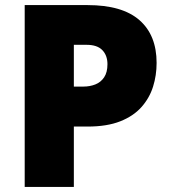

<svg xmlns="http://www.w3.org/2000/svg" viewBox="-20 -734 672 754"><path d="M324 -714Q460 -714 527.5 -655Q595 -596 595 -487Q595 -438 581 -393.5Q567 -349 535.5 -313.5Q504 -278 452 -257.5Q400 -237 324 -237H270V0H77V-714ZM320 -558H270V-394H308Q333 -394 354.5 -402.5Q376 -411 389 -430.5Q402 -450 402 -482Q402 -516 382 -537Q362 -558 320 -558Z"/></svg>

Font: Noto Sans Armenian Black
Style: Regular
Weight: 900
Version: Version 2.007